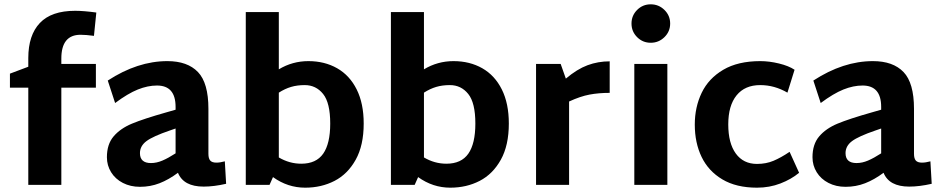

<svg xmlns="http://www.w3.org/2000/svg" viewBox="-20 -856 4341 889"><path d="M264 -560H424V-450H264V0H111V-450H26V-515L111 -547V-587Q111 -693 164.5 -749.5Q218 -806 328 -806Q367 -806 426 -798L415 -690Q378 -695 353 -695Q264 -695 264 -585Z M1027 -5Q970 8 923 8Q830 8 804 -56Q761 -24 718.5 -7.5Q676 9 628 9Q584 9 549 -9Q514 -27 494.5 -58.5Q475 -90 475 -128Q475 -188 506 -224.5Q537 -261 591 -283.5Q645 -306 751 -336L793 -348V-361Q793 -460 707 -460Q664 -460 618 -441.5Q572 -423 513 -379L479 -483Q617 -573 755 -573Q848 -573 896.5 -522.5Q945 -472 945 -352V-144Q945 -122 953.5 -112.5Q962 -103 982 -103Q999 -103 1021 -109ZM679 -101Q705 -101 732 -112.5Q759 -124 793 -146V-261L767 -252Q688 -225 658 -202.5Q628 -180 628 -147Q628 -101 679 -101Z M1664 -284Q1664 -183 1627 -116.5Q1590 -50 1529 -18.5Q1468 13 1393 13Q1312 13 1244 -36L1228 0H1118V-800H1271V-535Q1334 -573 1408 -573Q1483 -573 1541 -540Q1599 -507 1631.5 -442Q1664 -377 1664 -284ZM1509 -284Q1509 -380 1476 -421Q1443 -462 1391 -462Q1356 -462 1327.5 -453.5Q1299 -445 1271 -427V-127Q1320 -98 1375 -98Q1444 -98 1476.5 -144.5Q1509 -191 1509 -284Z M2336 -284Q2336 -183 2299 -116.5Q2262 -50 2201 -18.5Q2140 13 2065 13Q1984 13 1916 -36L1900 0H1790V-800H1943V-535Q2006 -573 2080 -573Q2155 -573 2213 -540Q2271 -507 2303.5 -442Q2336 -377 2336 -284ZM2181 -284Q2181 -380 2148 -421Q2115 -462 2063 -462Q2028 -462 1999.5 -453.5Q1971 -445 1943 -427V-127Q1992 -98 2047 -98Q2116 -98 2148.5 -144.5Q2181 -191 2181 -284Z M2803 -426Q2752 -426 2709.5 -418Q2667 -410 2615 -386V0H2462V-560H2576L2600 -492Q2652 -536 2700.5 -554Q2749 -572 2803 -572Z M2904 -747Q2904 -784 2930 -810Q2956 -836 2993 -836Q3030 -836 3056.5 -810Q3083 -784 3083 -747Q3083 -710 3056.5 -684Q3030 -658 2993 -658Q2956 -658 2930 -684Q2904 -710 2904 -747ZM2917 -560H3070V0H2917Z M3197 -279Q3197 -360 3229 -426.5Q3261 -493 3329 -533Q3397 -573 3500 -573Q3542 -573 3587 -562Q3632 -551 3659 -533L3626 -427Q3566 -462 3500 -462Q3429 -462 3390.5 -414.5Q3352 -367 3352 -280Q3352 -193 3387 -145Q3422 -97 3485 -97Q3527 -97 3561.5 -111.5Q3596 -126 3636 -153L3680 -56Q3644 -26 3593.5 -6.5Q3543 13 3485 13Q3389 13 3324.5 -25.5Q3260 -64 3228.5 -129.5Q3197 -195 3197 -279Z M4294 -5Q4237 8 4190 8Q4097 8 4071 -56Q4028 -24 3985.5 -7.5Q3943 9 3895 9Q3851 9 3816 -9Q3781 -27 3761.5 -58.5Q3742 -90 3742 -128Q3742 -188 3773 -224.5Q3804 -261 3858 -283.5Q3912 -306 4018 -336L4060 -348V-361Q4060 -460 3974 -460Q3931 -460 3885 -441.5Q3839 -423 3780 -379L3746 -483Q3884 -573 4022 -573Q4115 -573 4163.5 -522.5Q4212 -472 4212 -352V-144Q4212 -122 4220.5 -112.5Q4229 -103 4249 -103Q4266 -103 4288 -109ZM3946 -101Q3972 -101 3999 -112.5Q4026 -124 4060 -146V-261L4034 -252Q3955 -225 3925 -202.5Q3895 -180 3895 -147Q3895 -101 3946 -101Z"/></svg>

Font: Martel Sans ExtraBold
Style: Regular
Weight: 800
Designer: Dan Reynolds and Mathieu Réguer
Foundry: Dan Reynolds and Mathieu Réguer
Version: Version 1.002; ttfautohint (v1.1) -l 5 -r 5 -G 72 -x 0 -D la